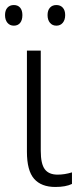

<svg xmlns="http://www.w3.org/2000/svg" viewBox="-30 -733 322 763"><path d="M132 -133Q132 -82 148 -60.5Q164 -39 199 -39Q227 -39 256 -48V-2Q231 10 190 10Q134 10 105.5 -22.5Q77 -55 77 -130V-532H132ZM25 -713Q41 -713 50 -702.5Q59 -692 59 -673Q59 -653 50 -642Q41 -631 25 -631Q9 -631 -0.5 -642.5Q-10 -654 -10 -673Q-10 -692 -0.5 -702.5Q9 -713 25 -713ZM194 -713Q210 -713 219.5 -702.5Q229 -692 229 -673Q229 -654 219.5 -642.5Q210 -631 194 -631Q178 -631 168.5 -642.5Q159 -654 159 -673Q159 -692 168.5 -702.5Q178 -713 194 -713Z"/></svg>

Font: Noto Sans UI NarrowLight
Style: Regular
Weight: 300
Width: 4
Designer: Monotype Design Team
Foundry: Monotype Imaging Inc.
Version: Version 1.001